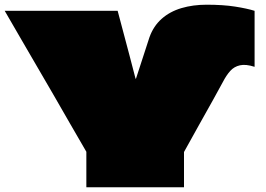

<svg xmlns="http://www.w3.org/2000/svg" viewBox="-22 -796 1131 816"><path d="M345 0V-151Q345 -151 345 -151Q345 -151 345 -151Q310 -211 275.5 -271Q241 -331 206.5 -391Q172 -451 137 -510.5Q102 -570 67.5 -630Q33 -690 -2 -750H478Q491 -702 503.5 -654Q516 -606 529 -558Q542 -510 554 -462Q554 -462 554.5 -461.5Q555 -461 555 -461Q555 -461 555.5 -461.5Q556 -462 556 -462Q571 -508 585.5 -552.5Q600 -597 613 -637Q630 -685 665 -716Q700 -747 749 -761.5Q798 -776 856 -776Q926 -776 977 -768Q1028 -760 1060 -750V-512Q1023 -524 998 -518.5Q973 -513 956.5 -494.5Q940 -476 926 -449Q910 -419 883.5 -371.5Q857 -324 825 -267Q793 -210 760 -150Q760 -150 760 -150Q760 -150 760 -150V0Z"/></svg>

Font: Climate Crisis
Style: Regular
Weight: 400
Version: Version 1.003